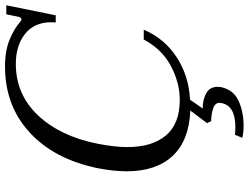

<svg xmlns="http://www.w3.org/2000/svg" viewBox="-130 -620 967 746"><g transform="rotate(-90 353.0 -246.5)"><path d="M706 -705 667 -513H639Q640 -519 640 -531Q640 -596 595 -632Q550 -668 478 -668Q360 -668 278.5 -582Q197 -496 168 -350Q155 -283 155 -235Q155 -138 200.5 -84.5Q246 -31 338 -31Q405 -31 470 -65.5Q535 -100 573 -171H611Q578 -92 505.5 -44Q433 4 339 9L305 58Q338 58 363.5 71.5Q389 85 389 115Q389 124 388 129Q378 177 335.5 197Q293 217 237 217Q214 217 191 212L203 183Q211 185 232 185Q316 185 326 131Q331 108 307.5 99.5Q284 91 256 91L248 75L297 10Q180 5 120.5 -59Q61 -123 61 -237Q61 -289 73 -350Q108 -519 212 -614.5Q316 -710 468 -710Q530 -710 573 -692Q616 -674 643 -650Q647 -646 651 -646Q659 -646 662 -661L671 -705Z"/></g></svg>

Font: Taviraj
Style: Italic
Weight: 400
Italic angle: -12°
Designer: Katatrad Team
Foundry: CadsonDemak
Version: Version 1.001